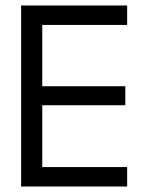

<svg xmlns="http://www.w3.org/2000/svg" viewBox="-20 -680 564 700"><path d="M57 -660H443.6V-589.1H134.1V-365.6H436.8V-296.3H134.1V-70.9H443.6V0H57Z"/></svg>

Font: League Spartan Extralight
Style: Regular
Weight: 200
Foundry: The League of Moveable Type
Version: Version 2.300; ttfautohint (v1.8.3)